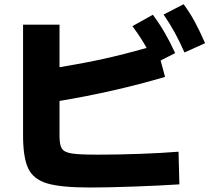

<svg xmlns="http://www.w3.org/2000/svg" viewBox="-20 -837 978 890"><path d="M86.9 -210V-722.7H255.9V-525.4Q373 -544.9 463.6 -564.9Q554.2 -585 659.7 -614.7Q633.3 -662.6 593.8 -715.8L688.5 -768.6Q718.8 -728 743.4 -685.5Q768.1 -643.1 792 -590.8L724.6 -556.6L745.1 -480.5Q508.8 -411.1 255.9 -369.1V-206.1Q255.9 -164.6 267.1 -147.7Q278.3 -130.9 313.2 -125.5Q348.1 -120.1 434.6 -120.1Q527.3 -120.1 628.4 -123.8Q729.5 -127.4 807.6 -133.8L811.5 17.6Q722.2 23.4 600.8 27.8Q479.5 32.2 397.5 32.2Q263.7 32.2 199.5 13.4Q135.3 -5.4 111.1 -55.7Q86.9 -106 86.9 -210ZM738.3 -769.5 831.1 -817.4Q860.4 -777.8 883.3 -735.4Q906.2 -692.9 930.7 -636.7L835 -593.8Q812.5 -645 789.8 -686.5Q767.1 -728 738.3 -769.5Z"/></svg>

Font: Pretendard JP Black
Style: Regular
Weight: 900
Designer: Base glyphs from Inter by Rasmus Andersson; Hangeul glyphs from Noto Sans CJK(Source Han Sans) by Jang Soo-young and Kan
Foundry: Kil Hyung-jin
Version: Version 1.309